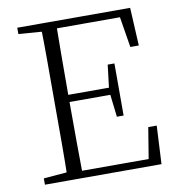

<svg xmlns="http://www.w3.org/2000/svg" viewBox="-81 -797 808 871"><g transform="rotate(-10 323.0 -361.5)"><path d="M56 0V-29L188 -40H198V0ZM162 0Q164 -83 164 -166Q164 -249 164 -333V-390Q164 -474 164 -557.5Q164 -641 162 -723H233Q232 -641 231.5 -556Q231 -471 231 -377V-357Q231 -255 231.5 -169Q232 -83 233 0ZM198 0V-33H569L536 -11L563 -176H602L593 0ZM198 -350V-383H436V-350ZM431 -247 418 -358V-379L431 -487H462V-247ZM56 -694V-723H198V-684H188ZM546 -548 519 -714 553 -689H198V-723H576L585 -548Z"/></g></svg>

Font: Source Han Serif JP VF
Style: Regular
Weight: 250
Designer: Ryoko NISHIZUKA 西塚涼子 (kana & ideographs); Frank Grießhammer (Latin, Greek & Cyrillic); Wenlong ZHANG 张文龙 (bopomofo); San
Foundry: Adobe
Version: Version 2.001;hotconv 1.1.0;makeotfexe 2.6.0